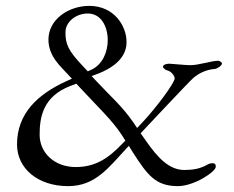

<svg xmlns="http://www.w3.org/2000/svg" viewBox="-20 -619 796 654"><path d="M212 15C305 15 350 -48 413 -116L419 -122L432 -101C483 -21 511 15 586 15C641 15 715 -34 715 -51C715 -60 712 -63 703 -63C697 -63 691 -61 686 -58C662 -44 636 -40 608 -40C557 -40 518 -80 476 -141L459 -165C459 -165 625 -342 638 -353C654 -367 680 -382 711 -384C720 -385 736 -395 736 -403C736 -407 727 -412 724 -412C700 -412 658 -397 628 -397C613 -397 563 -402 557 -402C553 -402 535 -401 535 -391C535 -388 544 -381 547 -380C564 -377 575 -360 575 -352C575 -337 513 -253 465 -202L447 -183L435 -201C395 -259 356 -291 305 -346L292 -360L306 -365C372 -389 412 -426 411 -477C411 -529 370 -599 284 -599C215 -599 145 -554 145 -484C145 -425 191 -389 210 -367L225 -351L205 -342C109 -298 38 -233 38 -127C38 -45 109 15 212 15ZM279 -376 263 -393C211 -448 203 -469 203 -509C203 -545 239 -573 279 -573C325 -573 347 -528 347 -482C347 -442 329 -399 292 -382ZM238 -50C165 -50 115 -99 115 -160C115 -219 126 -290 219 -326L240 -334L252 -321C309 -259 362 -210 395 -159L407 -140L398 -131C349 -79 304 -50 238 -50Z"/></svg>

Font: EB Garamond
Style: Regular
Weight: 400
Designer: Georg Duffner and Octavio Pardo
Foundry: Georg Duffner
Version: Version 1.000;PS 001.000;hotconv 1.0.88;makeotf.lib2.5.64775